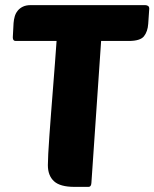

<svg xmlns="http://www.w3.org/2000/svg" viewBox="-20 -730 603 750"><path d="M375 -570 337 -15Q336 0 326 0H271Q215 0 191 -22Q167 -44 167 -85Q167 -100 168.5 -130Q170 -160 173 -200.5Q176 -241 179.5 -288.5Q183 -336 187 -384.5Q191 -433 194.5 -481Q198 -529 201 -570H41Q30 -570 30 -584L33 -640Q34 -653 37.5 -665.5Q41 -678 49 -688Q57 -698 69.5 -704Q82 -710 100 -710H547Q553 -710 558 -707Q563 -704 563 -696L559 -637Q557 -607 542.5 -588.5Q528 -570 483 -570Z"/></svg>

Font: PoetsenOne
Style: Regular
Weight: 400
Designer: Rodrigo Fuenzalida, Pablo Impallari
Foundry: Pablo Impallari, Rodrigo Fuenzalida
Version: Version 1.000; ttfautohint (v0.8) -G 200 -r 50